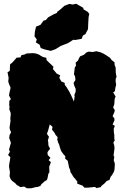

<svg xmlns="http://www.w3.org/2000/svg" viewBox="-20 -976 661 1023"><path d="M123 27 109 18 89 21 69 9 61 0 45 -12 37 -21 31 -37 32 -49 33 -58 28 -90 30 -106 33 -122 35 -139 23 -150 33 -168 28 -178 33 -197 38 -214 36 -222 29 -240 31 -256 39 -271 32 -288 31 -297 34 -317 36 -331 35 -344 37 -366V-374L29 -395L31 -404L29 -417L30 -439L38 -448L28 -467L31 -486L35 -501L36 -510L27 -531L24 -543L26 -561L20 -591L32 -598L33 -619L34 -634L44 -641L55 -653L69 -669L89 -670L94 -682L112 -686L121 -691L155 -693L171 -691L188 -685L200 -677L210 -672L227 -668L228 -656L243 -641L252 -633L265 -620L262 -608L273 -595L282 -584L292 -579L301 -574L296 -562L300 -554L307 -542L314 -539L325 -534V-524L335 -511L341 -501L349 -488L360 -466L365 -455L374 -435L376 -451L378 -463L376 -470L383 -487V-503L376 -519L372 -534L382 -550L381 -560L380 -569L374 -580L378 -612L379 -618L385 -626L383 -642L396 -654L401 -666L407 -676L427 -684L441 -697L454 -701L473 -699L494 -703L517 -697L534 -689L537 -687L550 -679L566 -668L575 -656L590 -644L591 -629L596 -617L597 -587L601 -565L597 -559L596 -543L599 -524L595 -510L592 -490L583 -484L596 -461L591 -450L590 -436L589 -421L583 -403L592 -388L588 -375L580 -357L589 -346L590 -335L580 -313L592 -305L586 -291L587 -267L589 -258V-239L591 -228L584 -216L589 -200L590 -185L588 -170L585 -147L589 -140L586 -123L592 -103L590 -72L587 -61L576 -42L570 -35L563 -17L549 -12L536 2L521 14L517 21L494 26L486 20L447 24H430L420 13L406 8L391 2L392 -9L385 -17L380 -24L373 -31L368 -39L362 -49L355 -60L354 -70L348 -83L345 -99L341 -119L333 -126L327 -131L328 -144L319 -153L311 -164L306 -171L302 -182L298 -194L296 -203L290 -216L285 -233L287 -245L275 -259L272 -266L264 -277L257 -285L260 -300L251 -308L245 -313L240 -294L236 -279L230 -263L234 -257L241 -247L235 -228L237 -219L238 -201L247 -183L240 -175L233 -165L234 -151L239 -145L249 -135L239 -123L251 -112L247 -100L242 -88L243 -72V-57L238 -51L236 -41L234 -30L230 -17L218 -10L210 -3L200 6L196 14L181 20L170 21L147 27ZM251 -705 220 -712 197 -720 191 -738 171 -750 176 -766 164 -782 166 -808 172 -834 196 -844 212 -866 224 -869 237 -884 266 -900 283 -907 285 -913 302 -926 323 -945 349 -955 368 -952 386 -956 424 -934 425 -926 447 -913 456 -902 452 -885 450 -849 449 -821 435 -794 422 -787 415 -769 381 -763 370 -764 342 -746 303 -731 276 -714Z"/></svg>

Font: Winky Rough Black
Style: Regular
Weight: 900
Designer: Simon Atzbach
Foundry: typofactur
Version: Version 1.206; ttfautohint (v1.8.4.7-5d5b)